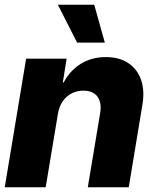

<svg xmlns="http://www.w3.org/2000/svg" viewBox="-25 -795 653 815"><path d="M220.7 -311 168.9 0H-4.9L85.9 -545.9H257.8L241.7 -445.3H245.6Q271.5 -495.1 317.6 -523.9Q363.8 -552.7 424.3 -552.7Q481.4 -552.7 519.8 -527.1Q558.1 -501.5 574 -455.6Q589.8 -409.7 579.1 -347.7L521.5 0H347.7L399.9 -313.5Q407.7 -358.9 388.9 -384.5Q370.1 -410.2 328.6 -410.2Q301.3 -410.2 278.8 -398.4Q256.3 -386.7 241 -364.5Q225.6 -342.3 220.7 -311ZM302.2 -614.3 220.7 -774.9H375L419.9 -614.3Z"/></svg>

Font: Inter Tight ExtraBold
Style: Italic
Weight: 800
Italic angle: -9.39999°
Designer: Rasmus Andersson
Foundry: rsms
Version: Version 3.004